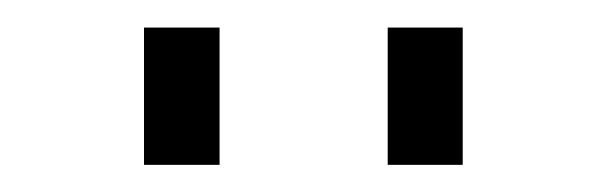

<svg xmlns="http://www.w3.org/2000/svg" viewBox="-20 -710 433 140"><path d="M85 -589.8V-689.9H140.1V-589.8ZM262.7 -589.8V-689.9H317.4V-589.8Z"/></svg>

Font: HK Grotesk Legacy
Style: Regular
Weight: 400
Designer: Alfredo Marco Pradil
Foundry: Hanken Design Co.
Version: Version 2.022;PS 002.022;hotconv 1.0.88;makeotf.lib2.5.64775